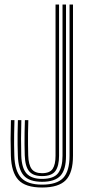

<svg xmlns="http://www.w3.org/2000/svg" viewBox="-20 -820 389 847"><path d="M165.8 7.2Q92 7.2 61.1 -26.4Q30.2 -60 28 -133Q26.8 -172.5 26.8 -207.6Q26.8 -242.8 28.2 -290H43.8Q42.8 -254.8 42.4 -229.1Q42 -203.5 42.2 -181.1Q42.5 -158.8 43.2 -133.5Q45.2 -65.5 73.6 -35.5Q102 -5.5 165.8 -5.5Q230.8 -5.5 258.8 -35.1Q286.8 -64.8 286.8 -133V-800H302V-133Q302 -58 270.4 -25.4Q238.8 7.2 165.8 7.2ZM165.8 -18Q108.8 -18 84.6 -45.8Q60.5 -73.5 58.8 -134Q58 -159.8 57.6 -181.8Q57.2 -203.8 57.6 -229.1Q58 -254.5 59 -290H74.2Q72.8 -244.2 72.8 -208.4Q72.8 -172.5 73.8 -134Q75.8 -78 97.4 -54.4Q119 -30.8 165.5 -30.8Q217 -30.8 236.4 -56.2Q255.8 -81.8 255.8 -132.5V-800H271.2V-133Q271.2 -71.8 246.8 -44.9Q222.2 -18 165.8 -18ZM165.5 -43.2Q126.2 -43.2 108.5 -64.5Q90.8 -85.8 89.2 -134.5Q88.5 -160.5 88.2 -184.6Q88 -208.8 88.4 -234.1Q88.8 -259.5 89.8 -290H105Q104 -257.2 103.6 -231.8Q103.2 -206.2 103.6 -183.1Q104 -160 104.5 -134.5Q105.8 -93.5 119.5 -74.8Q133.2 -56 165.5 -56Q199.8 -56 212.4 -75.2Q225 -94.5 225 -132.5V-800H240.5V-132.5Q240.5 -88 224.4 -65.6Q208.2 -43.2 165.5 -43.2Z"/></svg>

Font: Big Shoulders Inline Display Thin Medium
Style: Regular
Weight: 500
Version: Version 2.002